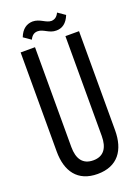

<svg xmlns="http://www.w3.org/2000/svg" viewBox="-157 -893 700 967"><g transform="rotate(-20 193.5 -409.0)"><path d="M278 -826C268 -805 255 -797 238 -796C208 -796 186 -826 146 -826C115 -825 89 -809 73 -768L112 -741C123 -763 136 -771 154 -771C185 -771 206 -741 245 -742C276 -742 301 -759 317 -799ZM350 -700H277V-165C277 -102 252 -64 196 -64C139 -64 114 -102 114 -165V-700H37V-169C37 -63 86 8 193 8C301 8 350 -63 350 -169Z"/></g></svg>

Font: VL Bebas Neue Regular
Style: Regular
Weight: 400
Designer: Ryoichi Tsunekawa
Foundry: Ryoichi Tsunekawa
Version: Version 001.003